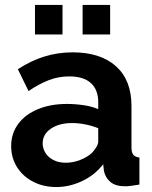

<svg xmlns="http://www.w3.org/2000/svg" viewBox="-20 -744 614 774"><path d="M25 -155Q25 -206 53.5 -244.5Q82 -283 133 -304Q184 -325 250 -325Q283 -325 317 -320Q351 -315 376 -304V-332Q376 -382 346.5 -409Q317 -436 259 -436Q216 -436 177 -421Q138 -406 95 -377L52 -465Q104 -499 158.5 -516Q213 -533 273 -533Q385 -533 447.5 -477Q510 -421 510 -317V-150Q510 -129 517.5 -120Q525 -111 542 -109V0Q524 3 509.5 5Q495 7 485 7Q445 7 424.5 -11Q404 -29 399 -55L396 -82Q362 -38 311 -14Q260 10 207 10Q155 10 113.5 -11.5Q72 -33 48.5 -70.5Q25 -108 25 -155ZM351 -128Q362 -140 369 -152Q376 -164 376 -174V-227Q352 -237 324 -242.5Q296 -248 271 -248Q219 -248 185.5 -225.5Q152 -203 152 -166Q152 -146 163 -128Q174 -110 195 -99Q216 -88 245 -88Q275 -88 304 -99.5Q333 -111 351 -128ZM121 -605V-724H232V-605ZM313 -605V-724H424V-605Z"/></svg>

Font: Raleway Thin
Style: Bold
Weight: 700
Version: Version 4.026